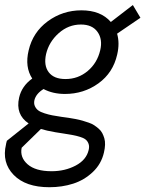

<svg xmlns="http://www.w3.org/2000/svg" viewBox="-40 -536 590 779"><path d="M529.8 -463.9 435.1 -399.4Q446.3 -360.8 435.5 -314.9Q418.9 -240.7 359.4 -197.8Q299.8 -154.8 223.6 -154.8Q174.3 -154.8 136.7 -174.8Q106 -155.8 99.6 -129.4Q96.7 -115.7 101.6 -105.2Q106.4 -94.7 115.2 -88.1Q124 -81.5 140.9 -76.2Q157.7 -70.8 172.1 -68.1Q186.5 -65.4 209 -62Q226.1 -59.6 238.5 -57.9Q251 -56.2 267.1 -53Q283.2 -49.8 294.9 -46.4Q306.6 -43 320.1 -38.3Q333.5 -33.7 342.5 -27.6Q351.6 -21.5 360.6 -13.7Q369.6 -5.9 374.8 3.9Q379.9 13.7 383.3 25.1Q386.7 36.6 386.2 51.3Q385.7 65.9 381.8 82.5Q371.1 129.4 336.4 162.1Q301.8 194.8 256.8 209.2Q211.9 223.6 160.2 223.6Q64 223.6 15.4 173.6Q-33.2 123.5 -15.6 49.8Q-15.6 48.8 -15.1 46.6Q-14.6 44.4 -13.7 41Q-12.7 37.6 -12.2 35.2L76.2 -35.2Q22 -71.3 37.6 -140.1Q48.3 -187 90.8 -217.3Q60.1 -264.2 76.2 -331.5Q93.3 -405.3 153.8 -449.7Q214.4 -494.1 290.5 -494.1Q368.7 -494.1 409.7 -446.8L499 -515.6ZM366.7 -332.5Q377 -376.5 355.7 -406.5Q334.5 -436.5 288.1 -436.5Q237.8 -436.5 198.2 -401.4Q158.7 -366.2 147 -316.9Q136.7 -270.5 157.7 -242.9Q178.7 -215.3 225.6 -215.3Q276.9 -215.3 315.7 -247.8Q354.5 -280.3 366.7 -332.5ZM319.8 72.3Q323.2 58.1 319.3 47.4Q315.4 36.6 307.6 30.3Q299.8 23.9 284.7 19.3Q269.5 14.6 256.1 12.2Q242.7 9.8 221.2 6.3Q196.8 2.9 184.6 0.5Q147.9 -5.9 126 -12.7L47.9 63.5Q40 102.5 72 130.6Q104 158.7 169.4 158.7Q223.6 158.7 267.1 135.7Q310.5 112.8 319.8 72.3Z"/></svg>

Font: HK Grotesk Italic
Style: Regular
Weight: 400
Italic angle: -13°
Designer: Alfredo Marco Pradil and Stefan Peev
Foundry: Hanken Design Co.
Version: Version 1.000;PS 001.000;hotconv 1.0.88;makeotf.lib2.5.64775